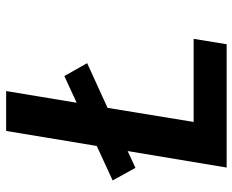

<svg xmlns="http://www.w3.org/2000/svg" viewBox="-88 -688 775 640"><g transform="rotate(-90 300.0 -367.5)"><path d="M62 0 117 -330 61 -304 19 -380 134 -433 184 -735H317L278 -500L367 -541L410 -465L261 -397L214 -110H491L473 0Z"/></g></svg>

Font: Iosevka Curly XBdEx
Style: Italic
Weight: 800
Width: 7
Italic angle: -9°
Monospace: yes
Designer: Belleve Invis
Foundry: Belleve Invis
Version: Version 11.1.0; ttfautohint (v1.8.3)